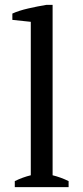

<svg xmlns="http://www.w3.org/2000/svg" viewBox="-20 -772 341 792"><path d="M263 0H41V-25Q74 -41 107 -49V-682L31 -690V-716Q57 -728 96 -737Q135 -746 172 -752H197V-49Q230 -41 263 -25Z"/></svg>

Font: PTSerif
Style: Regular
Weight: 400
Designer: A.Korolkova, O.Umpeleva, V.Yefimov
Foundry: ParaType Ltd
Version: Version 1.000W OFL; ttfautohint (v1.2) -l 8 -r 50 -G 200 -x 